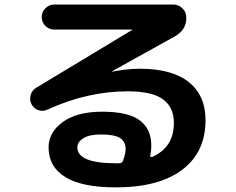

<svg xmlns="http://www.w3.org/2000/svg" viewBox="-20 -770 1040 847"><path d="M522.5 -60.5Q534.2 -91.8 534.2 -113.3Q534.2 -144.5 510.3 -160.6Q486.3 -176.8 423.8 -176.8Q374 -176.8 347.7 -160.2Q321.3 -143.6 321.3 -120.1Q321.3 -49.8 491.2 -49.8H505.9Q517.6 -49.8 522.5 -60.5ZM188.5 -286.1Q168.9 -277.3 148.9 -284.2Q128.9 -291 119.1 -310.1Q109.4 -329.1 115.2 -350.6Q121.1 -372.1 139.6 -382.8L562.5 -637.7L563.5 -638.7L562.5 -639.6H218.8Q196.3 -639.6 180.2 -655.8Q164.1 -671.9 164.1 -694.8Q164.1 -717.8 180.7 -733.9Q197.3 -750 218.8 -750H744.1Q767.6 -750 784.7 -733.4Q801.8 -716.8 801.8 -694.3Q803.7 -639.6 752.9 -610.4L473.6 -455.1V-454.1H475.6Q542 -466.8 596.7 -466.8Q739.3 -466.8 813 -407.7Q886.7 -348.6 886.7 -240.2Q886.7 -98.6 783.7 -21Q680.7 56.6 491.2 56.6Q341.8 56.6 268.1 11.2Q194.3 -34.2 194.3 -120.1Q194.3 -186.5 257.3 -231.9Q320.3 -277.3 430.7 -277.3Q544.9 -277.3 596.2 -239.3Q647.5 -201.2 647.5 -127Q647.5 -103.5 642.6 -84Q641.6 -81.1 644.5 -78.6Q647.5 -76.2 650.4 -77.1Q747.1 -120.1 747.1 -227.5Q747.1 -296.9 698.7 -332Q650.4 -367.2 543.9 -367.2Q365.2 -367.2 188.5 -286.1Z"/></svg>

Font: Rounded-X Mgen+ 1mn bold
Style: Bold
Weight: 700
Designer: [Source Han Sans]
Ryoko NISHIZUKA  (kana & ideographs); Paul D. Hunt (Latin, Greek & Cyrillic); Wenlong ZHANG  (bopomofo
Version: Version 1.059.20150602